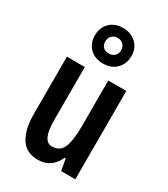

<svg xmlns="http://www.w3.org/2000/svg" viewBox="-203 -1011 895 1022"><g transform="rotate(30 244.0 -500.5)"><path d="M426 -636V-93H339L326 -164H320Q283 -83 201 -83Q128 -83 94.5 -136.5Q61 -190 61 -282V-636H171V-311Q171 -182 229 -182Q280 -182 297.5 -225.5Q315 -269 315 -354V-636ZM245 -700Q194 -700 163.5 -730.5Q133 -761 133 -809Q133 -857 163.5 -887.5Q194 -918 245 -918Q294 -918 325.5 -888Q357 -858 357 -810Q357 -763 326.5 -731.5Q296 -700 245 -700ZM246 -762Q267 -762 280.5 -775Q294 -788 294 -809Q294 -830 281 -844Q268 -858 246 -858Q224 -858 210.5 -844Q197 -830 197 -809Q197 -788 209 -775Q221 -762 246 -762Z"/></g></svg>

Font: Noto Sans Kannada UI ExtraCondensed SemiBold
Style: Regular
Weight: 600
Width: 2
Designer: Jelle Bosma - Monotype Design Team
Foundry: Monotype Imaging Inc.
Version: Version 2.005; ttfautohint (v1.8.4.7-5d5b)